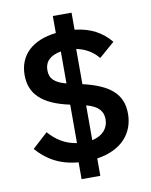

<svg xmlns="http://www.w3.org/2000/svg" viewBox="-93 -849 787 999"><g transform="rotate(-10 300.0 -349.0)"><path d="M355 82V-10C486 -29 553 -109 553 -212C553 -315 488 -371 346 -404V-590C399 -579 435 -554 461 -522L543 -593C498 -648 438 -681 355 -690V-780H256V-690C131 -676 58 -608 58 -502C58 -404 119 -341 265 -310V-107C206 -115 158 -145 119 -190L38 -116C88 -58 155 -15 256 -7V82ZM179 -507C179 -552 208 -581 265 -591V-422C206 -438 179 -460 179 -507ZM433 -203C433 -156 402 -120 346 -108V-292C413 -274 433 -243 433 -203Z"/></g></svg>

Font: Braiins Sans SemiBold
Style: Regular
Weight: 600
Designer: Mike Abbink, Paul van der Laan, Pieter van Rosmalen, Jiri Chlebus, Lubos Buracinsky
Foundry: Bold Monday, Sudetype
Version: Version 1.000;hotconv 1.0.109;makeotfexe 2.5.65596